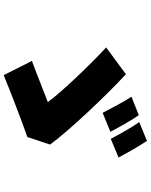

<svg xmlns="http://www.w3.org/2000/svg" viewBox="92 -905 816 1040"><g transform="rotate(90 500.0 -385.0)"><path d="M604 -729 504 -689C532 -648 568 -576 591 -533L694 -575C674 -613 632 -689 604 -729ZM743 -773 641 -731C671 -691 709 -620 732 -577L833 -619C814 -656 771 -732 743 -773ZM722 -125 763 -248C698 -339 503 -548 382 -659L237 -552C326 -470 481 -309 533 -236C475 -214 371 -172 310 -150L387 3C465 -29 640 -97 722 -125Z"/></g></svg>

Font: Noto Sans Korean Black
Style: Bold
Weight: 900
Designer: Ryoko NISHIZUKA (kana & ideographs); Paul D. Hunt (Latin, Greek & Cyrillic); Wenlong ZHANG (bopomofo); Sandoll Communica
Foundry: Adobe Systems Incorporated
Version: Version 1.000;PS 1;hotconv 1.0.78;makeotf.lib2.5.61930